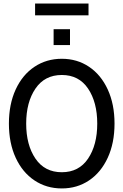

<svg xmlns="http://www.w3.org/2000/svg" viewBox="-20 -1044 693 1078"><path d="M30 -350Q30 -459 68 -541.5Q106 -624 173.5 -669Q241 -714 327 -714Q413 -714 480 -669Q547 -624 585 -541.5Q623 -459 623 -350Q623 -241 585 -158.5Q547 -76 480 -31Q413 14 327 14Q241 14 173.5 -31Q106 -76 68 -158.5Q30 -241 30 -350ZM526 -350Q526 -470 474.5 -546.5Q423 -623 327 -623Q231 -623 179 -546.5Q127 -470 127 -350Q127 -230 179 -153.5Q231 -77 327 -77Q423 -77 474.5 -153.5Q526 -230 526 -350ZM281 -880H373V-791H281ZM177 -1024H477V-958H177Z"/></svg>

Font: Cabin Condensed
Style: Regular
Weight: 400
Width: 3
Version: Version 2.001